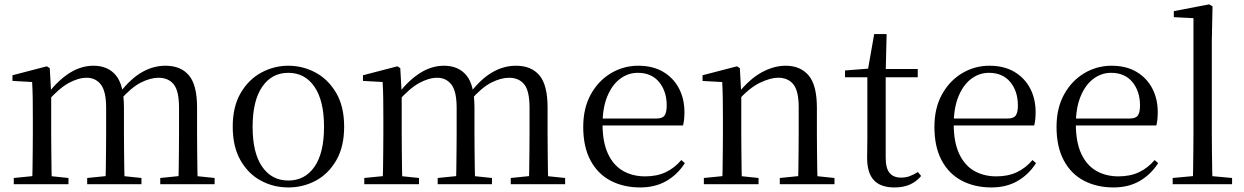

<svg xmlns="http://www.w3.org/2000/svg" viewBox="-20 -825 5572 860"><path d="M41.7 0V-27.8L150.4 -38.6H182.8L286.7 -27.8V0ZM123.9 0Q125.1 -24.4 125.6 -65.3Q126.1 -106.3 126.6 -150.7Q127.1 -195.1 127.1 -228.5V-290.4Q127.1 -341 126.6 -380.9Q126.1 -420.7 123.9 -457.7L35.8 -462.6V-487.9L189.9 -528L202.9 -519.8L209.3 -406.1V-403.1V-228.5Q209.3 -195.1 209.8 -150.7Q210.3 -106.3 210.8 -65.3Q211.3 -24.4 212.3 0ZM370.5 0V-27.8L477.6 -38.6H511L613.6 -27.8V0ZM452.2 0Q453.4 -24.4 453.9 -64.8Q454.4 -105.3 454.9 -149.7Q455.4 -194.1 455.4 -228.5V-342.2Q455.4 -416 431.8 -446.4Q408.2 -476.7 368.3 -476.7Q330.5 -476.7 287.1 -452.8Q243.8 -428.8 192.4 -370.6L183.1 -406H194.2Q242.5 -467.6 293.4 -499.1Q344.2 -530.6 398.6 -530.6Q463.7 -530.6 499.5 -487.1Q535.2 -443.5 535.2 -342.4V-228.5Q535.2 -194.1 535.7 -149.7Q536.2 -105.3 536.8 -64.8Q537.4 -24.4 538.4 0ZM697.8 0V-27.8L803.7 -38.6H836.9L941.3 -27.8V0ZM778.2 0Q779.9 -24.4 780.4 -64.8Q780.9 -105.3 781.4 -149.7Q781.9 -194.1 781.9 -228.5V-342.2Q781.9 -418.5 757.8 -447.6Q733.7 -476.7 690.6 -476.7Q653.6 -476.7 610.8 -455.1Q568 -433.4 517.9 -376.5L507.4 -412.6H518.8Q566.7 -474 617 -502.3Q667.2 -530.6 721.1 -530.6Q790.1 -530.6 826.4 -487.2Q862.7 -443.9 862.7 -343.5V-228.5Q862.7 -194.1 863.2 -149.7Q863.7 -105.3 864.2 -64.8Q864.7 -24.4 865.7 0Z M1271.5 14.6Q1205.2 14.6 1148.4 -15.9Q1091.6 -46.5 1057 -107.4Q1022.4 -168.3 1022.4 -257.8Q1022.4 -347.6 1058.1 -408.5Q1093.7 -469.3 1150.7 -500Q1207.7 -530.6 1271.5 -530.6Q1336.2 -530.6 1393.2 -500.1Q1450.2 -469.5 1485.9 -408.7Q1521.5 -347.8 1521.5 -257.8Q1521.5 -168 1486.4 -107.2Q1451.3 -46.3 1394.5 -15.8Q1337.7 14.6 1271.5 14.6ZM1271.5 -16.4Q1346 -16.4 1388.7 -78.2Q1431.4 -140.1 1431.4 -256.6Q1431.4 -373.4 1388.7 -436.1Q1346 -498.8 1271.5 -498.8Q1197.1 -498.8 1154.3 -436.1Q1111.5 -373.4 1111.5 -256.6Q1111.5 -140.1 1154.3 -78.2Q1197.1 -16.4 1271.5 -16.4Z M1611.7 0V-27.8L1720.4 -38.6H1752.8L1856.7 -27.8V0ZM1693.9 0Q1695.1 -24.4 1695.6 -65.3Q1696.1 -106.3 1696.6 -150.7Q1697.1 -195.1 1697.1 -228.5V-290.4Q1697.1 -341 1696.6 -380.9Q1696.1 -420.7 1693.9 -457.7L1605.8 -462.6V-487.9L1759.9 -528L1772.9 -519.8L1779.3 -406.1V-403.1V-228.5Q1779.3 -195.1 1779.8 -150.7Q1780.3 -106.3 1780.8 -65.3Q1781.3 -24.4 1782.3 0ZM1940.5 0V-27.8L2047.6 -38.6H2081L2183.6 -27.8V0ZM2022.2 0Q2023.4 -24.4 2023.9 -64.8Q2024.4 -105.3 2024.9 -149.7Q2025.4 -194.1 2025.4 -228.5V-342.2Q2025.4 -416 2001.8 -446.4Q1978.2 -476.7 1938.3 -476.7Q1900.5 -476.7 1857.1 -452.8Q1813.8 -428.8 1762.4 -370.6L1753.1 -406H1764.2Q1812.5 -467.6 1863.4 -499.1Q1914.2 -530.6 1968.6 -530.6Q2033.7 -530.6 2069.5 -487.1Q2105.2 -443.5 2105.2 -342.4V-228.5Q2105.2 -194.1 2105.7 -149.7Q2106.2 -105.3 2106.8 -64.8Q2107.4 -24.4 2108.4 0ZM2267.8 0V-27.8L2373.7 -38.6H2406.9L2511.3 -27.8V0ZM2348.2 0Q2349.9 -24.4 2350.4 -64.8Q2350.9 -105.3 2351.4 -149.7Q2351.9 -194.1 2351.9 -228.5V-342.2Q2351.9 -418.5 2327.8 -447.6Q2303.7 -476.7 2260.6 -476.7Q2223.6 -476.7 2180.8 -455.1Q2138 -433.4 2087.9 -376.5L2077.4 -412.6H2088.8Q2136.7 -474 2187 -502.3Q2237.2 -530.6 2291.1 -530.6Q2360.1 -530.6 2396.4 -487.2Q2432.7 -443.9 2432.7 -343.5V-228.5Q2432.7 -194.1 2433.2 -149.7Q2433.7 -105.3 2434.2 -64.8Q2434.7 -24.4 2435.7 0Z M2847.3 14.6Q2773.5 14.6 2715.6 -15.4Q2657.7 -45.5 2625.1 -106.2Q2592.4 -167 2592.4 -256.8Q2592.4 -341.1 2626.5 -402.5Q2660.6 -463.8 2716.8 -497.2Q2773 -530.6 2838.9 -530.6Q2904.2 -530.6 2950.4 -503.3Q2996.6 -475.9 3021.1 -429.2Q3045.7 -382.4 3045.7 -323.2Q3045.7 -286.8 3039.4 -262.9H2630.6V-294.2H2921.3Q2947.6 -294.2 2957 -308.2Q2966.3 -322.1 2966.3 -352.3Q2966.3 -416.2 2932.2 -457.5Q2898.2 -498.8 2836.6 -498.8Q2792.8 -498.8 2757 -471.6Q2721.1 -444.5 2700 -392.8Q2678.9 -341.2 2678.9 -268.7Q2678.9 -188 2703.4 -135.9Q2727.9 -83.8 2770.9 -59.4Q2814 -35 2869.5 -35Q2922.5 -35 2961.8 -53.7Q3001.2 -72.3 3031.7 -108.1L3047.6 -94.3Q3015 -43.5 2965 -14.4Q2915 14.6 2847.3 14.6Z M3132.7 0V-27.8L3241.4 -38.6H3273.8L3377.7 -27.8V0ZM3214.9 0Q3216.1 -24.4 3216.6 -65.3Q3217.1 -106.3 3217.6 -150.7Q3218.1 -195.1 3218.1 -228.5V-289.4Q3218.1 -340.8 3217.5 -380.8Q3216.9 -420.7 3214.9 -457.5L3126.8 -462.4V-487.9L3280.9 -528L3293.9 -519.8L3300.3 -403.1V-401.7V-228.5Q3300.3 -195.1 3300.8 -150.7Q3301.3 -106.3 3301.8 -65.3Q3302.3 -24.4 3303.3 0ZM3472.8 0V-27.8L3580.3 -38.6H3613.3L3717.8 -27.8V0ZM3554.5 0Q3555.5 -24.4 3556 -64.8Q3556.5 -105.3 3557 -149.7Q3557.5 -194.1 3557.5 -228.5V-344.3Q3557.5 -418.1 3533.4 -447.5Q3509.3 -476.9 3465.6 -476.9Q3431.9 -476.9 3384.8 -454.8Q3337.6 -432.7 3283.2 -372.4L3274.7 -406H3284.8Q3339.4 -472.9 3393.1 -501.7Q3446.9 -530.6 3499.5 -530.6Q3565 -530.6 3602 -487.1Q3639 -443.5 3639 -342.4V-228.5Q3639 -194.1 3639.5 -149.7Q3640 -105.3 3640.6 -64.8Q3641.2 -24.4 3642.2 0Z M3905.9 -478.9V-516H4090.7V-478.9ZM3986.8 14.6Q3924.2 14.6 3894.1 -18Q3864 -50.7 3864 -117.7Q3864 -142.1 3864.5 -161.1Q3865 -180.1 3865 -207.1V-478.9H3765V-509.4L3885.6 -518.8L3866 -504.4L3895.7 -672.5H3951.3L3947.2 -500.6V-489V-117.5Q3947.2 -71.2 3964.7 -50.3Q3982.2 -29.5 4015.3 -29.5Q4037.5 -29.5 4054.5 -35.9Q4071.4 -42.3 4091.4 -54.4L4105.9 -36.8Q4085.4 -11.8 4056 1.4Q4026.6 14.6 3986.8 14.6Z M4420.3 14.6Q4346.5 14.6 4288.6 -15.4Q4230.7 -45.5 4198.1 -106.2Q4165.4 -167 4165.4 -256.8Q4165.4 -341.1 4199.5 -402.5Q4233.6 -463.8 4289.8 -497.2Q4346 -530.6 4411.9 -530.6Q4477.2 -530.6 4523.4 -503.3Q4569.6 -475.9 4594.1 -429.2Q4618.7 -382.4 4618.7 -323.2Q4618.7 -286.8 4612.4 -262.9H4203.6V-294.2H4494.3Q4520.6 -294.2 4530 -308.2Q4539.3 -322.1 4539.3 -352.3Q4539.3 -416.2 4505.2 -457.5Q4471.2 -498.8 4409.6 -498.8Q4365.8 -498.8 4330 -471.6Q4294.1 -444.5 4273 -392.8Q4251.9 -341.2 4251.9 -268.7Q4251.9 -188 4276.4 -135.9Q4300.9 -83.8 4343.9 -59.4Q4387 -35 4442.5 -35Q4495.5 -35 4534.8 -53.7Q4574.2 -72.3 4604.7 -108.1L4620.6 -94.3Q4588 -43.5 4538 -14.4Q4488 14.6 4420.3 14.6Z M4967.3 14.6Q4893.5 14.6 4835.6 -15.4Q4777.7 -45.5 4745.1 -106.2Q4712.4 -167 4712.4 -256.8Q4712.4 -341.1 4746.5 -402.5Q4780.6 -463.8 4836.8 -497.2Q4893 -530.6 4958.9 -530.6Q5024.2 -530.6 5070.4 -503.3Q5116.6 -475.9 5141.1 -429.2Q5165.7 -382.4 5165.7 -323.2Q5165.7 -286.8 5159.4 -262.9H4750.6V-294.2H5041.3Q5067.6 -294.2 5077 -308.2Q5086.3 -322.1 5086.3 -352.3Q5086.3 -416.2 5052.2 -457.5Q5018.2 -498.8 4956.6 -498.8Q4912.8 -498.8 4877 -471.6Q4841.1 -444.5 4820 -392.8Q4798.9 -341.2 4798.9 -268.7Q4798.9 -188 4823.4 -135.9Q4847.9 -83.8 4890.9 -59.4Q4934 -35 4989.5 -35Q5042.5 -35 5081.8 -53.7Q5121.2 -72.3 5151.7 -108.1L5167.6 -94.3Q5135 -43.5 5085 -14.4Q5035 14.6 4967.3 14.6Z M5232.6 0V-27.8L5349.5 -38.6H5381.1L5498.7 -27.8V0ZM5322.7 0Q5323.7 -31.5 5324.2 -70.8Q5324.7 -110.1 5325.2 -151.5Q5325.7 -192.9 5325.7 -228.5V-743.7L5237.7 -748.1V-775.1L5396.1 -805.5L5411.1 -796.5L5407.9 -641V-228.5Q5407.9 -192.9 5408.4 -151.5Q5408.9 -110.1 5409.5 -70.8Q5410.1 -31.5 5411.1 0Z"/></svg>

Font: Noto Serif KR ExtraLight
Style: Regular
Weight: 200
Designer: Ryoko NISHIZUKA 西塚涼子 (kana & ideographs); Frank Grießhammer (Latin, Greek & Cyrillic); Wenlong ZHANG 张文龙 (bopomofo); San
Foundry: Adobe
Version: Version 2.002-H1;hotconv 1.1.0;makeotfexe 2.6.0